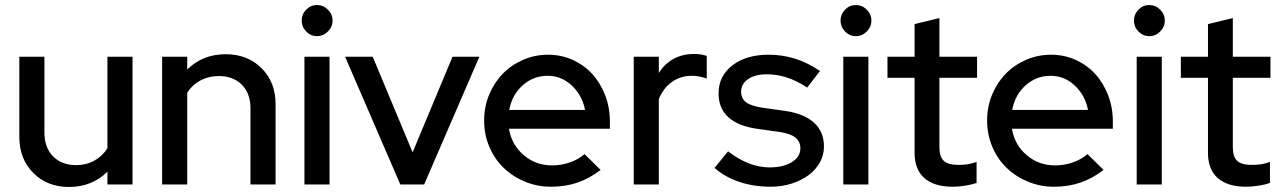

<svg xmlns="http://www.w3.org/2000/svg" viewBox="-20 -735 5097 765"><path d="M157 -509V-207Q157 -147 191.5 -112Q226 -77 283 -77Q323 -77 355 -94.5Q387 -112 408 -144V-509H508V0H408V-51Q378 -21 339.5 -5.5Q301 10 255 10Q168 10 112.5 -46Q57 -102 57 -190V-509Z M626 0V-509H726V-458Q756 -488 794.5 -503.5Q833 -519 879 -519Q966 -519 1022 -463.5Q1078 -408 1078 -320V0H978V-303Q978 -363 943.5 -397.5Q909 -432 852 -432Q812 -432 779.5 -415Q747 -398 726 -366V0Z M1243 -591Q1218 -591 1200 -609.5Q1182 -628 1182 -653Q1182 -678 1200 -696.5Q1218 -715 1243 -715Q1268 -715 1286.5 -696.5Q1305 -678 1305 -653Q1305 -628 1286.5 -609.5Q1268 -591 1243 -591ZM1293 -509V0H1193V-509Z M1575 0 1355 -509H1465L1624 -128L1783 -509H1890L1670 0Z M2373 -58Q2329 -24 2281 -7.5Q2233 9 2176 9Q2120 9 2071 -11.5Q2022 -32 1986 -67Q1950 -102 1929.5 -150.5Q1909 -199 1909 -255Q1909 -310 1929 -358Q1949 -406 1983 -441Q2017 -476 2064 -496.5Q2111 -517 2164 -517Q2216 -517 2261.5 -496.5Q2307 -476 2339.5 -440.5Q2372 -405 2391 -356Q2410 -307 2410 -251V-222H2008Q2018 -159 2066 -117.5Q2114 -76 2180 -76Q2217 -76 2251 -88Q2285 -100 2309 -121ZM2162 -433Q2105 -433 2062.5 -395Q2020 -357 2009 -297H2311Q2300 -355 2258.5 -394Q2217 -433 2162 -433Z M2505 0V-509H2605V-444Q2628 -481 2664 -500.5Q2700 -520 2745 -520Q2761 -520 2773 -518Q2785 -516 2796 -512V-422Q2782 -427 2767 -430Q2752 -433 2737 -433Q2693 -433 2658.5 -409.5Q2624 -386 2605 -340V0Z M2827 -66 2881 -132Q2921 -101 2962.5 -84.5Q3004 -68 3047 -68Q3101 -68 3135 -89Q3169 -110 3169 -144Q3169 -171 3149 -187Q3129 -203 3087 -209L2995 -222Q2920 -233 2881.5 -268.5Q2843 -304 2843 -363Q2843 -432 2898 -474.5Q2953 -517 3042 -517Q3098 -517 3148.5 -501Q3199 -485 3247 -452L3196 -386Q3154 -414 3114.5 -426.5Q3075 -439 3035 -439Q2989 -439 2961 -420Q2933 -401 2933 -370Q2933 -342 2952.5 -327.5Q2972 -313 3017 -306L3109 -293Q3184 -282 3223.5 -246Q3263 -210 3263 -151Q3263 -117 3246.5 -87.5Q3230 -58 3201.5 -37Q3173 -16 3134 -3.5Q3095 9 3050 9Q2984 9 2926.5 -10Q2869 -29 2827 -66Z M3390 -591Q3365 -591 3347 -609.5Q3329 -628 3329 -653Q3329 -678 3347 -696.5Q3365 -715 3390 -715Q3415 -715 3433.5 -696.5Q3452 -678 3452 -653Q3452 -628 3433.5 -609.5Q3415 -591 3390 -591ZM3440 -509V0H3340V-509Z M3624 -126V-425H3516V-509H3624V-639L3723 -663V-509H3873V-425H3723V-149Q3723 -110 3740.5 -94Q3758 -78 3798 -78Q3819 -78 3835.5 -80.5Q3852 -83 3871 -90V-6Q3851 1 3824.5 5Q3798 9 3776 9Q3702 9 3663 -25.5Q3624 -60 3624 -126Z M4377 -58Q4333 -24 4285 -7.5Q4237 9 4180 9Q4124 9 4075 -11.5Q4026 -32 3990 -67Q3954 -102 3933.5 -150.5Q3913 -199 3913 -255Q3913 -310 3933 -358Q3953 -406 3987 -441Q4021 -476 4068 -496.5Q4115 -517 4168 -517Q4220 -517 4265.5 -496.5Q4311 -476 4343.5 -440.5Q4376 -405 4395 -356Q4414 -307 4414 -251V-222H4012Q4022 -159 4070 -117.5Q4118 -76 4184 -76Q4221 -76 4255 -88Q4289 -100 4313 -121ZM4166 -433Q4109 -433 4066.5 -395Q4024 -357 4013 -297H4315Q4304 -355 4262.5 -394Q4221 -433 4166 -433Z M4559 -591Q4534 -591 4516 -609.5Q4498 -628 4498 -653Q4498 -678 4516 -696.5Q4534 -715 4559 -715Q4584 -715 4602.5 -696.5Q4621 -678 4621 -653Q4621 -628 4602.5 -609.5Q4584 -591 4559 -591ZM4609 -509V0H4509V-509Z M4793 -126V-425H4685V-509H4793V-639L4892 -663V-509H5042V-425H4892V-149Q4892 -110 4909.5 -94Q4927 -78 4967 -78Q4988 -78 5004.5 -80.5Q5021 -83 5040 -90V-6Q5020 1 4993.5 5Q4967 9 4945 9Q4871 9 4832 -25.5Q4793 -60 4793 -126Z"/></svg>

Font: Red Hat Display Medium
Style: Regular
Weight: 500
Designer: Pentagram / MCKL
Foundry: Pentagram / MCKL
Version: Version 1.005; Red Hat Display Medium